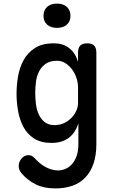

<svg xmlns="http://www.w3.org/2000/svg" viewBox="-20 -801 640 1068"><path d="M416 -115Q407 -87 393 -66.5Q379 -46 360 -32.5Q341 -19 317.5 -12.5Q294 -6 267 -6Q207 -6 169 -31Q131 -56 110 -95.5Q89 -135 80.5 -184Q72 -233 72 -279Q72 -327 80.5 -376.5Q89 -426 111.5 -467Q134 -508 174.5 -534Q215 -560 279 -560Q332 -560 366 -532.5Q400 -505 414 -457V-508Q414 -535 426.5 -547.5Q439 -560 465 -560Q491 -560 503.5 -547.5Q516 -535 516 -508V0Q516 63 500 109.5Q484 156 454 187Q424 218 382 232.5Q340 247 289 247Q222 247 176 223Q130 199 99 162Q91 152 87.5 142Q84 132 84 122Q84 113 87.5 102Q91 91 98.5 82Q106 73 116 67.5Q126 62 138 62Q148 62 156.5 66Q165 70 173 79Q184 91 198 103.5Q212 116 228.5 125.5Q245 135 264 141Q283 147 303 147Q322 147 342.5 139Q363 131 379 113.5Q395 96 405.5 68.5Q416 41 416 0ZM284 -105Q311 -105 334.5 -115.5Q358 -126 375.5 -143.5Q393 -161 403.5 -183Q414 -205 414 -228V-316Q414 -339 406 -365Q398 -391 382.5 -412.5Q367 -434 345.5 -448.5Q324 -463 298 -463Q258 -463 234 -446Q210 -429 197 -403Q184 -377 180 -345.5Q176 -314 176 -284Q176 -253 180 -221.5Q184 -190 196 -164Q208 -138 229 -121.5Q250 -105 284 -105ZM297 -646Q262 -646 242 -664Q222 -682 222 -713Q222 -744 242 -762.5Q262 -781 297 -781Q332 -781 352 -762.5Q372 -744 372 -713Q372 -682 352 -664Q332 -646 297 -646Z"/></svg>

Font: Maple Mono NL Medium
Style: Regular
Weight: 500
Monospace: yes
Designer: subframe7536
Version: Version 7.000